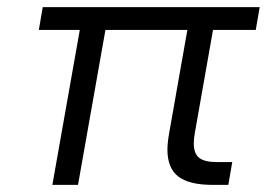

<svg xmlns="http://www.w3.org/2000/svg" viewBox="-20 -519 761 539"><path d="M527 -146Q524 -130 524 -116Q524 -88 539 -76Q554 -64 589 -64H632L621 0H577Q511 0 480.5 -23.5Q450 -47 450 -99Q450 -118 455 -146L506 -435H276L199 0H127L204 -435H89L100 -499H709L698 -435H578Z"/></svg>

Font: Bai Jamjuree
Style: Italic
Weight: 400
Italic angle: -10°
Version: Version 1.000; ttfautohint (v1.6)